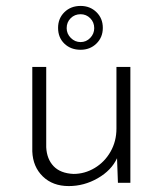

<svg xmlns="http://www.w3.org/2000/svg" viewBox="-20 -617 549 648"><path d="M420 -391V0H378L375 -83Q356 -42 310 -15.5Q264 11 212 11Q158 11 124.5 -21.5Q91 -54 89 -106V-391H136V-120Q138 -80 161 -56Q184 -32 228 -30Q266 -30 299.5 -50Q333 -70 353 -105Q373 -140 373 -183V-391ZM252 -597Q284 -597 305.5 -576Q327 -555 327 -523Q327 -491 305.5 -470Q284 -449 252 -449Q219 -449 197.5 -469.5Q176 -490 176 -523Q176 -555 197.5 -576Q219 -597 252 -597ZM252 -475Q271 -475 284.5 -489Q298 -503 298 -522Q298 -542 284.5 -555.5Q271 -569 252 -569Q232 -569 218.5 -555.5Q205 -542 205 -522Q205 -503 219 -489Q233 -475 252 -475Z"/></svg>

Font: Josefin Sans Light
Style: Regular
Weight: 300
Designer: Santiago Orozco
Foundry: Typemade
Version: Version 2.000